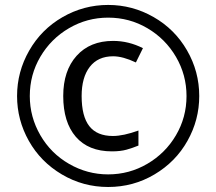

<svg xmlns="http://www.w3.org/2000/svg" viewBox="-20 -744 872 774"><path d="M436 -517.1Q375 -517.1 342 -474.6Q309.1 -432.1 309.1 -356.9Q309.1 -274.9 340.1 -235.4Q371.1 -195.8 435.1 -195.8Q477.1 -195.8 538.1 -217.8V-157.2Q514.6 -147.5 490 -140.6Q465.3 -133.8 431.2 -133.8Q336.4 -133.8 285.6 -192.6Q234.9 -251.5 234.9 -356.9Q234.9 -459 288.8 -519Q342.8 -579.1 436 -579.1Q498.5 -579.1 556.2 -549.8L527.8 -492.2Q475.1 -517.1 436 -517.1ZM48.8 -356.9Q48.8 -454.6 97.7 -540Q146.5 -625.5 231.9 -674.8Q317.4 -724.1 416 -724.1Q513.7 -724.1 599.1 -675.3Q684.6 -626.5 733.9 -541Q783.2 -455.6 783.2 -356.9Q783.2 -260.7 735.8 -176.3Q688.5 -91.8 603 -41Q517.6 9.8 416 9.8Q314.9 9.8 229.5 -40.8Q144 -91.3 96.4 -175.8Q48.8 -260.3 48.8 -356.9ZM100.1 -356.9Q100.1 -272.5 142.6 -199Q185.1 -125.5 258.5 -83.3Q332 -41 416 -41Q501 -41 573.7 -83.5Q646.5 -126 689.2 -198.5Q731.9 -271 731.9 -356.9Q731.9 -441.9 689.5 -514.6Q647 -587.4 574.5 -630.1Q502 -672.9 416 -672.9Q331.1 -672.9 258.3 -630.4Q185.5 -587.9 142.8 -515.4Q100.1 -442.9 100.1 -356.9Z"/></svg>

Font: HunimalSansv1.5
Style: Regular
Weight: 400
Foundry: Ascender Corporation
Version: Version 1.10